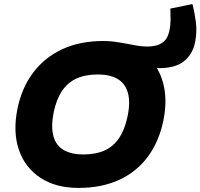

<svg xmlns="http://www.w3.org/2000/svg" viewBox="-20 -911 982 941"><path d="M760 -577Q739 -577 719 -581Q699 -585 686 -590L473 -710Q521 -710 561.5 -703.5Q602 -697 637 -690Q672 -683 703 -683Q727 -683 749 -689Q771 -695 787.5 -712Q804 -729 811 -764Q816 -789 816 -815.5Q816 -842 815 -869L923 -891Q934 -850 940 -803.5Q946 -757 937 -708Q925 -645 882 -611Q839 -577 760 -577ZM365 10Q253 10 177.5 -40Q102 -90 72.5 -177Q43 -264 65 -375Q86 -480 142 -554.5Q198 -629 284.5 -669.5Q371 -710 486 -710Q569 -710 632 -681Q695 -652 734 -599.5Q773 -547 785.5 -476.5Q798 -406 781 -322Q760 -218 705 -143.5Q650 -69 564 -29.5Q478 10 365 10ZM388 -154Q450 -154 493.5 -174Q537 -194 564.5 -235.5Q592 -277 605 -340Q620 -411 606.5 -457Q593 -503 555.5 -524.5Q518 -546 460 -546Q398 -546 354.5 -526Q311 -506 283.5 -464.5Q256 -423 243 -360Q229 -289 242 -243Q255 -197 292.5 -175.5Q330 -154 388 -154Z"/></svg>

Font: REM
Style: Bold Italic
Weight: 700
Italic angle: -11°
Designer: Octavio Pardo
Foundry: Ashler Design
Version: Version 1.005;gftools[0.9.28]